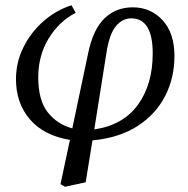

<svg xmlns="http://www.w3.org/2000/svg" viewBox="-20 -525 717 733"><path d="M386 -321 340 -31Q450 -47 506.5 -125Q563 -203 563 -321Q563 -455 481 -455Q447 -455 422 -424.5Q397 -394 386 -321ZM228 188 211 178 247 9Q148 -7 94.5 -69Q41 -131 41 -223Q41 -287 69.5 -344.5Q98 -402 146 -444Q194 -486 253 -505L269 -476Q206 -444 166 -378.5Q126 -313 126 -230Q126 -142 162.5 -96Q199 -50 256 -35L317 -324Q336 -414 379.5 -455.5Q423 -497 487 -497Q555 -497 600.5 -448Q646 -399 646 -311Q646 -228 610.5 -158.5Q575 -89 505.5 -44Q436 1 333 11L307 171Z"/></svg>

Font: Source Serif 4 SmText
Style: Italic
Weight: 400
Italic angle: -12°
Designer: Frank Grießhammer
Foundry: Adobe
Version: Version 4.005;hotconv 1.1.0;makeotfexe 2.6.0